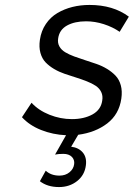

<svg xmlns="http://www.w3.org/2000/svg" viewBox="-20 -550 547 785"><path d="M69.8 -70.8 108.9 -129.9Q137.7 -98.6 182.4 -80.8Q227.1 -63 273.9 -63Q323.2 -63 357.9 -82Q392.6 -101.1 397.9 -138.2Q401.4 -158.2 393.8 -173.8Q386.2 -189.5 370.8 -199.5Q355.5 -209.5 335 -217.5Q314.5 -225.6 291.3 -232.9Q268.1 -240.2 244.9 -248Q221.7 -255.9 201.4 -267.8Q181.2 -279.8 166.5 -294.9Q151.9 -310.1 145.3 -333.7Q138.7 -357.4 143.1 -387.2Q148.4 -423.8 167.5 -451.9Q186.5 -480 214.6 -496.6Q242.7 -513.2 275.9 -521.5Q309.1 -529.8 346.2 -529.8Q442.4 -529.8 506.8 -481.9L469.2 -419.9Q440.9 -439.5 404.5 -451.2Q368.2 -462.9 332 -462.9Q285.2 -462.9 253.9 -445.6Q222.7 -428.2 217.8 -393.1Q214.8 -374.5 222.9 -360.1Q231 -345.7 246.6 -336.4Q262.2 -327.1 283.2 -319.3Q304.2 -311.5 327.4 -304.2Q350.6 -296.9 373.8 -288.8Q397 -280.8 417.2 -268.6Q437.5 -256.3 452.4 -240.7Q467.3 -225.1 473.9 -201.2Q480.5 -177.2 476.1 -147Q466.8 -82.5 418.5 -45.4Q370.1 -8.3 299.8 1L271 49.8Q301.8 53.7 318.6 73.7Q335.4 93.8 331.1 126Q326.2 166 295.2 190.4Q264.2 214.8 221.2 214.8Q173.8 214.8 143.1 190.9L167 147.9Q188.5 168 223.1 168Q247.6 168 264.2 154.3Q280.8 140.6 283.2 121.1Q285.6 103.5 273.7 91.3Q261.7 79.1 238.8 79.1Q218.3 79.1 205.1 82L250 2.9Q195.8 0.5 147.9 -18.6Q100.1 -37.6 69.8 -70.8Z"/></svg>

Font: Trueno Light
Style: Italic
Weight: 300
Designer: Julieta Ulanovsky
Foundry: Julieta Ulanovsky
Version: Version 3.001b | FøM Fix